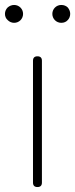

<svg xmlns="http://www.w3.org/2000/svg" viewBox="-28 -754 303 774"><path d="M105 -263V-18C105 -6 111 0 123 0C135 0 141 -6 141 -18V-263V-509C141 -521 135 -527 123 -527C111 -527 105 -521 105 -509ZM3 -673C10 -666 19 -662 29 -662C49 -662 65 -678 65 -698C65 -718 49 -734 29 -734C19 -734 10 -730 3 -724C-4 -717 -8 -708 -8 -698C-8 -688 -4 -679 3 -673ZM245 -724C239 -730 230 -734 219 -734C199 -734 183 -718 183 -698C183 -678 199 -662 219 -662C230 -662 239 -666 245 -673C251 -679 255 -688 255 -698C255 -708 251 -717 245 -724Z"/></svg>

Font: GenSenRounded2 TW EL
Style: Regular
Weight: 250
Version: Version 2.100;PS 2.1;hotconv 16.6.51;makeotf.lib2.5.65220 DE